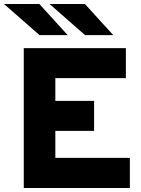

<svg xmlns="http://www.w3.org/2000/svg" viewBox="-46 -941 707 961"><path d="M73 0V-700H584V-550H231V-436H425V-286H231V-151H604V0ZM152 -765 -26 -921H151L293 -765ZM380 -765 202 -921H379L521 -765Z"/></svg>

Font: Overpass Black
Style: Regular
Weight: 900
Designer: Delve Withrington, Dave Bailey, Thomas Jockin
Foundry: Delve Fonts LLC
Version: Version 4.000; ttfautohint (v1.8.3)